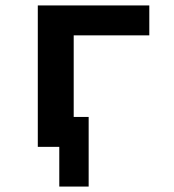

<svg xmlns="http://www.w3.org/2000/svg" viewBox="-20 -540 640 706"><path d="M198 146V0H119V-520H529V-410H251V-110H306V146Z"/></svg>

Font: Iosevka Custom XBdEx
Style: Regular
Weight: 800
Width: 7
Monospace: yes
Designer: Belleve Invis
Foundry: Belleve Invis
Version: Version 11.2.4; ttfautohint (v1.8.4)